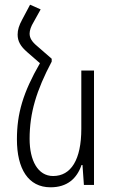

<svg xmlns="http://www.w3.org/2000/svg" viewBox="-20 -787 494 817"><path d="M200 -537 138 -591C115 -610 106 -626 106 -644C106 -658 112 -675 123 -693L153 -747L108 -767L74 -703C61 -679 55 -660 55 -640C55 -612 67 -590 96 -565L150 -518C78 -393 52 -304 52 -194C52 -69 100 10 195 10C266 10 307 -27 327 -85H331L337 0H380V-487H326V-239C326 -107 282 -38 206 -38C141 -38 106 -104 106 -196C106 -307 135 -402 200 -525Z"/></svg>

Font: Noto Sans Armenian Condensed Light
Style: Regular
Weight: 300
Width: 3
Designer: Monotype Design Team
Foundry: Monotype Imaging Inc.
Version: Version 2.008